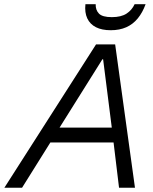

<svg xmlns="http://www.w3.org/2000/svg" viewBox="-78 -884 722 904"><path d="M-57.5 0 374.2 -675H464.2L557.5 0H482.5L456.7 -213.3H159.2L25.8 0ZM202.5 -283.3H448.3L407.5 -605H404.2ZM443.3 -741.7Q401.7 -741.7 373.8 -755.8Q345.8 -770 332.9 -797.5Q320 -825 324.2 -864.2H372.5Q371.7 -836.7 387.9 -820Q404.2 -803.3 448.3 -803.3Q492.5 -803.3 517.9 -820Q543.3 -836.7 555.8 -864.2H607.5Q593.3 -825 570.8 -797.5Q548.3 -770 516.7 -755.8Q485 -741.7 443.3 -741.7Z"/></svg>

Font: Funnel Sans Light
Style: Italic
Weight: 300
Italic angle: -14.036°
Designer: NORD ID, Kristian Moeller
Foundry: Dicotype
Version: Version 1.000